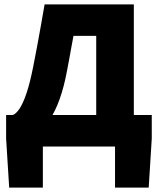

<svg xmlns="http://www.w3.org/2000/svg" viewBox="-20 -670 722 878"><path d="M176 0V188H22L8 -36V-144H674V-36L660 188H506V0ZM420 -50V-506H316Q310 -473 305.5 -449.5Q301 -426 297 -402Q293 -378 286 -344Q273 -274 253 -217.5Q233 -161 205.5 -120.5Q178 -80 142 -58Q106 -36 60 -36L38 -144Q53 -149 69 -172.5Q85 -196 101 -243Q117 -290 132 -366Q143 -420 150.5 -462Q158 -504 166 -547.5Q174 -591 184 -650H592V-50Z"/></svg>

Font: Source Sans 3 Black
Style: Regular
Weight: 900
Designer: Paul D. Hunt
Foundry: Adobe
Version: Version 3.046;hotconv 1.0.118;makeotfexe 2.5.65603